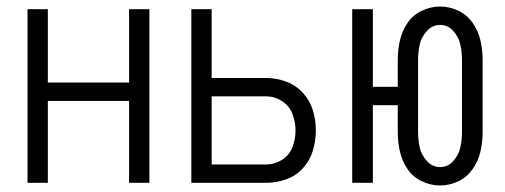

<svg xmlns="http://www.w3.org/2000/svg" viewBox="-20 -558 1540 586"><path d="M64 0V-530H126V-306H374V-530H436V0H374V-250H126V0Z M564 0V-530H626V-320H792Q823 -320 853 -309Q883 -298 904.5 -274.5Q926 -251 935 -221Q944 -191 944 -160Q944 -129 935 -98.5Q926 -68 904.5 -44.5Q883 -21 853 -10.5Q823 0 792 0ZM626 -56H792Q818 -56 840.5 -70Q863 -84 872.5 -109Q882 -134 882 -160Q882 -186 872.5 -210.5Q863 -235 840.5 -249.5Q818 -264 792 -264H626Z M1323 8Q1294 8 1267 -5Q1240 -18 1223.5 -42.5Q1207 -67 1200.5 -96Q1194 -125 1194 -154V-237H1118V0H1055V-530H1118V-293H1194V-376Q1194 -405 1200.5 -434Q1207 -463 1223.5 -487.5Q1240 -512 1267 -525Q1294 -538 1323 -538Q1353 -538 1379.5 -525Q1406 -512 1423 -487.5Q1440 -463 1446.5 -434Q1453 -405 1453 -376V-154Q1453 -125 1446.5 -96Q1440 -67 1423 -42.5Q1406 -18 1379.5 -5Q1353 8 1323 8ZM1323 -48Q1347 -48 1363.5 -66.5Q1380 -85 1385 -108Q1390 -131 1390 -154V-376Q1390 -399 1385 -422Q1380 -445 1363.5 -463.5Q1347 -482 1323 -482Q1300 -482 1283 -463.5Q1266 -445 1261 -422Q1256 -399 1256 -376V-154Q1256 -131 1261 -108Q1266 -85 1283 -66.5Q1300 -48 1323 -48Z"/></svg>

Font: Iosevka SS01 Light
Style: Regular
Weight: 300
Monospace: yes
Designer: Belleve Invis
Foundry: Belleve Invis
Version: 2.3.3; ttfautohint (v1.8.3)